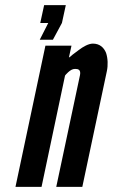

<svg xmlns="http://www.w3.org/2000/svg" viewBox="-20 -724 437 744"><path d="M220 -635 185 -570H134L167 -635H136L151 -704H235ZM141 0H40L156 -547H257L247 -501C249 -502 254 -505 261 -512C268 -517 276 -523 285 -530C302 -543 323 -555 340 -555C367 -555 383 -539 391 -519C398 -498 399 -471 394 -448L299 0H198L290 -433C294 -454 283 -457 271 -457C260 -457 252 -451 244 -444C242 -442 240 -440 238 -438C236 -436 234 -434 232 -431Z"/></svg>

Font: League Gothic Italic
Style: Regular
Weight: 400
Designer: Tyler Finck
Foundry: The League of Moveable Type
Version: Version 1.001;PS 001.001;hotconv 1.0.56;makeotf.lib2.0.21325